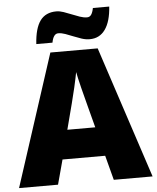

<svg xmlns="http://www.w3.org/2000/svg" viewBox="-61 -989 848 1040"><g transform="rotate(-5 363.0 -468.5)"><path d="M515.1 0 480 -133.8H248L211.9 0H0L232.9 -716.8H490.2L726.1 0ZM439.9 -292 409.2 -409.2Q398.4 -448.2 383.1 -510.3Q367.7 -572.3 362.8 -599.1Q358.4 -574.2 345.5 -517.1Q332.5 -460 288.1 -292ZM452.1 -770Q430.2 -770 408 -777.3Q385.7 -784.7 364.3 -793.5Q342.8 -802.2 322.5 -809.6Q302.2 -816.9 284.2 -816.9Q257.8 -816.9 249 -769H161.1Q166.5 -854.5 196.3 -895.3Q226.1 -936 284.2 -936Q302.7 -936 323.7 -928.7Q344.7 -921.4 366.2 -912.6Q387.7 -903.8 408.7 -896.5Q429.7 -889.2 448.2 -889.2Q462.4 -889.2 470.7 -901.4Q479 -913.6 483.4 -937H572.3Q566.9 -855.5 536.1 -812.7Q505.4 -770 452.1 -770Z"/></g></svg>

Font: Open Sans ExtBd
Style: Bold
Weight: 800
Foundry: Ascender Corporation
Version: Version 1.10